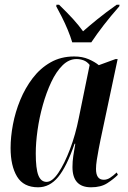

<svg xmlns="http://www.w3.org/2000/svg" viewBox="-20 -786 544 816"><path d="M142 10Q80 10 52.5 -35.5Q25 -81 25 -157Q25 -204 35 -257Q45 -310 66 -361Q87 -412 119 -454Q151 -496 195 -521Q239 -546 295 -546Q330 -546 356.5 -534.5Q383 -523 400 -509L471 -535H480L407 -191Q404 -176 399.5 -153Q395 -130 391.5 -107Q388 -84 388 -68Q388 -22 421 -22Q435 -22 448 -30.5Q461 -39 476 -53L481 -43Q463 -25 436 -7.5Q409 10 367 10Q288 10 288 -76Q288 -100 291.5 -123.5Q295 -147 300 -175H297Q263 -77 227 -33.5Q191 10 142 10ZM178 -13Q202 -13 228 -51.5Q254 -90 277.5 -152Q301 -214 315 -285L361 -510Q350 -524 335.5 -529.5Q321 -535 305 -535Q273 -535 246 -508.5Q219 -482 198 -437.5Q177 -393 162 -339.5Q147 -286 139.5 -232.5Q132 -179 132 -134Q132 -69 143 -41Q154 -13 178 -13ZM287 -606Q280 -630 268 -659Q256 -688 242.5 -714.5Q229 -741 219 -759L220 -766H231Q268 -730 291.5 -704Q315 -678 333 -653Q358 -675 393 -703.5Q428 -732 476 -766H488L487 -759Q450 -717 421 -679.5Q392 -642 368 -606Z"/></svg>

Font: Noto Serif Display ExtraCondensed SemiBold
Style: Italic
Weight: 600
Width: 2
Italic angle: -12°
Designer: Monotype Design Team
Foundry: Monotype Imaging Inc.
Version: Version 2.009